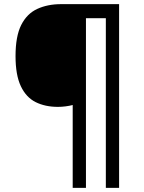

<svg xmlns="http://www.w3.org/2000/svg" viewBox="-20 -780 695 927"><path d="M555 127H491V-692H395V127H331V-273Q316 -269 297 -266.5Q278 -264 260 -264Q198 -264 152 -287Q106 -310 80.5 -364Q55 -418 55 -509Q55 -605 82.5 -659.5Q110 -714 160 -737Q210 -760 275 -760H555Z"/></svg>

Font: Noto Sans Bengali Medium
Style: Regular
Weight: 500
Designer: Jelle Bosma - Monotype Design Team
Foundry: Monotype Imaging Inc.
Version: Version 2.003; ttfautohint (v1.8.4.7-5d5b)